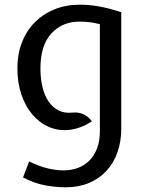

<svg xmlns="http://www.w3.org/2000/svg" viewBox="-20 -547 611 817"><path d="M54 -256Q54 -317 73.5 -367Q93 -417 128.5 -452.5Q164 -488 212.5 -507.5Q261 -527 319 -527Q361 -527 402.5 -519.5Q444 -512 496 -495V0Q496 56 479.5 102Q463 148 432 181Q401 214 357.5 232Q314 250 259 250Q220 250 174 242Q128 234 78 208L104 140Q147 161 183 169.5Q219 178 251 178Q282 178 310 168Q338 158 359 137.5Q380 117 392.5 85.5Q405 54 405 11V-444Q382 -450 362 -452.5Q342 -455 319 -455Q244 -455 198 -404Q152 -353 152 -256Q152 -214 160.5 -177.5Q169 -141 186.5 -115.5Q204 -90 229.5 -77Q255 -64 290 -68Q312 -70 332.5 -62Q353 -54 371 -31Q346 -14 320 -5Q294 4 271 6Q226 10 186.5 -7.5Q147 -25 117.5 -60Q88 -95 71 -145Q54 -195 54 -256Z"/></svg>

Font: Expletus Sans
Style: Regular
Weight: 400
Designer: Jasper de Waard
Foundry: Designtown
Version: Version 7.028